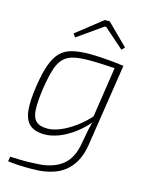

<svg xmlns="http://www.w3.org/2000/svg" viewBox="-134 -785 839 1087"><g transform="rotate(15 285.5 -241.0)"><path d="M470 -479H511L437 2Q430 50 412.5 88Q395 126 366 154Q337 182 297 197.5Q257 213 204 218Q185 219 152 219.5Q119 220 83.5 218Q48 216 20 212L25 184Q52 185 80 186Q108 187 137.5 186Q167 185 198 183Q283 176 333 134Q383 92 397 5Q406 -46 413 -80Q420 -114 429 -133L419 -141ZM310 -494Q342 -494 374.5 -492Q407 -490 440 -487Q473 -484 505 -479L487 -452Q433 -455 395 -457Q357 -459 321 -459Q263 -459 226 -450.5Q189 -442 166 -418.5Q143 -395 129.5 -351.5Q116 -308 105 -239Q94 -162 95.5 -114.5Q97 -67 118.5 -45.5Q140 -24 186 -24Q219 -24 260 -40.5Q301 -57 344.5 -88.5Q388 -120 429 -166L437 -139Q399 -91 354 -57Q309 -23 264 -5.5Q219 12 180 12Q122 12 92 -14.5Q62 -41 56.5 -97Q51 -153 65 -244Q77 -321 94.5 -369.5Q112 -418 139 -445.5Q166 -473 208 -483.5Q250 -494 310 -494ZM371 -702 493 -581 476 -564 360 -666H351L205 -563L191 -583L342 -702Z"/></g></svg>

Font: Exo 2 ExtraLight
Style: Italic
Weight: 250
Italic angle: -8°
Designer: Natanael Gama
Foundry: Natanael Gama
Version: Version 2.010